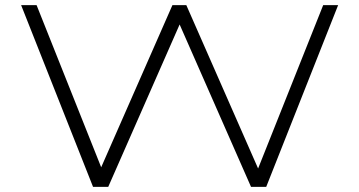

<svg xmlns="http://www.w3.org/2000/svg" viewBox="-20 -725 1394 745"><path d="M341 0 62 -705H122L375 -70H370L649 -705H703L982 -70H981L1234 -705H1292L1013 0H954L677 -630L400 0Z"/></svg>

Font: Nunito Sans 7pt Expanded ExtraLight
Style: Regular
Weight: 250
Width: 7
Designer: Vernon Adams
Foundry: Vernon Adams
Version: Version 3.101;gftools[0.9.27]